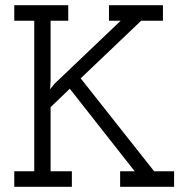

<svg xmlns="http://www.w3.org/2000/svg" viewBox="-20 -720 726 740"><path d="M257 0V-60H175V-307L249 -378Q312 -298 374 -219Q436 -140 499 -60H443V0H651V-60H574Q503 -150 432.5 -239Q362 -328 291 -418L524 -640H608V-700H400V-640H445L191 -398L173 -376Q173 -384 174 -391.5Q175 -399 175 -407V-640H243V-700H35V-640H112V-60H35V0Z"/></svg>

Font: Josefin Slab Thin SemiBold
Style: Regular
Weight: 600
Version: Version 2.000